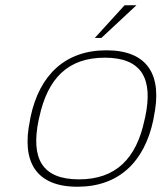

<svg xmlns="http://www.w3.org/2000/svg" viewBox="-20 -700 613 729"><path d="M96 -256 94 -244C60 -84 118 9 274 9C430 9 528 -84 562 -244L564 -256C598 -416 540 -509 384 -509C228 -509 130 -416 96 -256ZM127 -246 129 -254C161 -403 238 -481 378 -481C517 -481 563 -403 531 -254L529 -246C498 -97 419 -19 280 -19C140 -19 96 -97 127 -246ZM340 -556H365L498 -680H453Z"/></svg>

Font: LT Wave Text Thin Italic
Style: Regular
Weight: 100
Designer: Daniel Lyons
Version: Version 2.5 (Glyphs App)